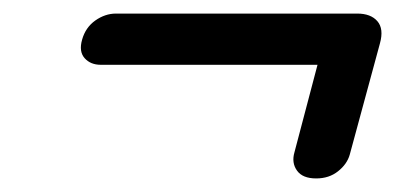

<svg xmlns="http://www.w3.org/2000/svg" viewBox="-20 -445 616 283"><path d="M101 -386.5Q106 -404.5 120.5 -414.8Q135 -425 151 -425H506.5Q526.5 -425 536.2 -413.8Q546 -402.5 540 -381L495.5 -217Q491.5 -203 478.2 -192.5Q465 -182 446 -182Q426 -182 417.8 -193.5Q409.5 -205 414 -220.5L448 -349.5H128.5Q113.5 -349.5 104.8 -359.2Q96 -369 101 -386.5Z"/></svg>

Font: Fraunces 9pt S050 SemiBold
Style: Italic
Weight: 600
Italic angle: -16°
Version: Version 1.000; ttfautohint (v1.8.3)